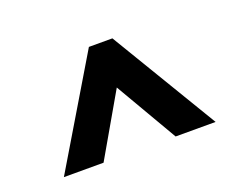

<svg xmlns="http://www.w3.org/2000/svg" viewBox="-63 -790 668 533"><g transform="rotate(-20 270.5 -523.0)"><path d="M377 -365.2 270 -548.8 164.1 -365.2H46.9L235.8 -681.2H305.2L495.1 -365.2Z"/></g></svg>

Font: LT Wave Text Bold
Style: Regular
Weight: 700
Designer: Daniel Lyons
Version: Version 2.5 (Glyphs App)